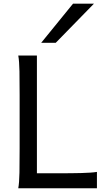

<svg xmlns="http://www.w3.org/2000/svg" viewBox="-20 -1011 567 1031"><path d="M287.6 -80.6Q323.7 -80.6 356 -80.8Q388.2 -81.1 415.5 -81.8Q442.9 -82.5 464.4 -84Q485.8 -85.4 500.5 -87.9V0H78.1Q83.5 -29.3 84.5 -84.7Q85.4 -140.1 85.4 -212.4V-500.5Q85.4 -572.8 84.5 -628.2Q83.5 -683.6 78.1 -712.9H178.2V-80.6ZM484.4 -991.2 279.3 -781.2H201.2L372.1 -991.2Z"/></svg>

Font: Andika
Style: Regular
Weight: 400
Designer: Victor Gaultney, Annie Olsen, Julie Remington, Don Collingsworth, Eric Hays
Foundry: SIL International
Version: Version 1.001